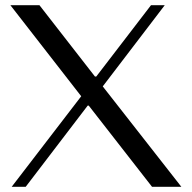

<svg xmlns="http://www.w3.org/2000/svg" viewBox="-20 -720 739 740"><path d="M132 -700H20L293 -349L25 0H79L318 -313H322L566 0H679L376 -387L615 -700H562L351 -425H346Z"/></svg>

Font: Tenor Sans
Style: Regular
Weight: 400
Designer: Denis Masharov
Foundry: Denis Masharov
Version: Version 1.1